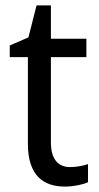

<svg xmlns="http://www.w3.org/2000/svg" viewBox="-20 -679 364 709"><path d="M239 -62C194 -62 168 -92 168 -153V-468H299V-536H168V-659H115L85 -541L16 -511V-468H83V-148C83 -30 141 10 220 10C251 10 285 3 305 -6V-73C288 -67 262 -62 239 -62Z"/></svg>

Font: Noto Sans Devanagari SemiCondensed
Style: Regular
Weight: 400
Width: 4
Designer: Jelle Bosma - Monotype Design Team
Foundry: Monotype Imaging Inc.
Version: Version 2.004